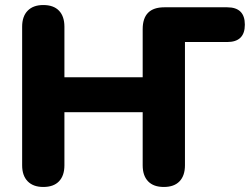

<svg xmlns="http://www.w3.org/2000/svg" viewBox="-20 -734 993 763"><path d="M152 9Q112 9 90 -13.5Q68 -36 68 -77V-628Q68 -669 90 -691.5Q112 -714 152 -714Q193 -714 214.5 -691.5Q236 -669 236 -628V-427H547V-618Q547 -705 633 -705H883Q953 -705 953 -636Q953 -567 883 -567H715V-77Q715 -36 693.5 -13.5Q672 9 631 9Q590 9 568.5 -13.5Q547 -36 547 -77V-288H236V-77Q236 -36 214.5 -13.5Q193 9 152 9Z"/></svg>

Font: Chiron GoRound TC EB
Style: Regular
Weight: 700
Designer: Ryoko NISHIZUKA 西塚涼子 (kana, bopomofo & ideographs); Paul D. Hunt (Latin, Greek & Cyrillic); Sandoll Communications 산돌커뮤니
Foundry: Adobe
Version: Version 1.000;hotconv 1.1.1;makeotfexe 2.6.0